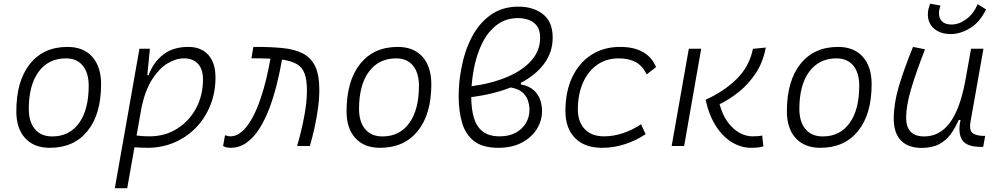

<svg xmlns="http://www.w3.org/2000/svg" viewBox="-20 -777 5313 1022"><path d="M245.1 9.8Q161.1 9.8 114 -41.5Q66.9 -92.8 66.9 -184.1Q66.9 -346.2 139.2 -436.8Q211.4 -527.3 339.8 -527.3Q423.8 -527.3 470.9 -474.9Q518.1 -422.4 518.1 -328.6Q518.1 -168.9 445.8 -79.6Q373.5 9.8 245.1 9.8ZM257.8 -50.8Q349.6 -50.8 400.9 -122.1Q452.1 -193.4 452.1 -320.3Q452.1 -389.2 420.4 -427.7Q388.7 -466.3 331.1 -466.3Q238.3 -466.3 185.8 -395.3Q133.3 -324.2 133.3 -197.3Q133.3 -128.4 166 -89.6Q198.7 -50.8 257.8 -50.8Z M657.2 224.6H591.3L630.9 -0.5Q630.9 -0.5 630.4 -0.5L631.3 -2L722.2 -517.6H777.8L764.6 -381.8L763.7 -377H771Q796.4 -445.8 849.1 -486.6Q901.9 -527.3 982.4 -527.3Q1050.8 -527.3 1088.9 -484.9Q1127 -442.4 1127 -364.7Q1127 -284.7 1099.6 -216.6Q1072.3 -148.4 1023.2 -97.7Q974.1 -46.9 908.2 -18.6Q842.3 9.8 765.1 9.8Q731.9 9.8 695.8 6.8ZM707 -55.7Q737.3 -51.3 775.9 -51.3Q856.9 -51.3 921.4 -91.1Q985.8 -130.9 1023.2 -199.7Q1060.5 -268.6 1060.5 -355Q1060.5 -408.2 1033.9 -437.3Q1007.3 -466.3 959.5 -466.3Q916 -466.3 871.6 -439.5Q827.1 -412.6 790.5 -355.7Q753.9 -298.8 733.9 -208Z M1561.5 0Q1583.5 -74.7 1598.6 -153.6Q1613.8 -232.4 1613.8 -295.4Q1613.8 -350.6 1601.8 -384.3Q1589.8 -418 1560.8 -435.3Q1531.7 -452.6 1481 -460L1480.5 -456.5Q1469.2 -391.6 1452.6 -325.4Q1436 -259.3 1413.3 -199.2Q1390.6 -139.2 1360.6 -92Q1330.6 -44.9 1292.5 -17.6Q1254.4 9.8 1207 9.8Q1198.2 9.8 1187.7 7.8Q1177.2 5.9 1167.5 0.5L1177.7 -57.1Q1189 -53.7 1194.6 -52.5Q1200.2 -51.3 1205.1 -51.3Q1239.7 -51.3 1269 -77.6Q1298.3 -104 1322.3 -147.9Q1346.2 -191.9 1365 -246.1Q1383.8 -300.3 1397.2 -356.9Q1410.6 -413.6 1419.4 -463.9V-464.8Q1397.5 -465.8 1372.3 -466.3Q1347.2 -466.8 1318.4 -466.8L1328.6 -527.3Q1416 -527.8 1481.7 -521.5Q1547.4 -515.1 1591.6 -492.7Q1635.7 -470.2 1657.7 -424.1Q1679.7 -377.9 1679.7 -298.8Q1679.7 -251.5 1672.4 -198.5Q1665 -145.5 1653.6 -94.2Q1642.1 -43 1629.4 0Z M2002.9 9.8Q1918.9 9.8 1871.8 -41.5Q1824.7 -92.8 1824.7 -184.1Q1824.7 -346.2 1897 -436.8Q1969.2 -527.3 2097.7 -527.3Q2181.6 -527.3 2228.8 -474.9Q2275.9 -422.4 2275.9 -328.6Q2275.9 -168.9 2203.6 -79.6Q2131.3 9.8 2002.9 9.8ZM2015.6 -50.8Q2107.4 -50.8 2158.7 -122.1Q2210 -193.4 2210 -320.3Q2210 -389.2 2178.2 -427.7Q2146.5 -466.3 2088.9 -466.3Q1996.1 -466.3 1943.6 -395.3Q1891.1 -324.2 1891.1 -197.3Q1891.1 -128.4 1923.8 -89.6Q1956.5 -50.8 2015.6 -50.8Z M2752.4 -335.9V-327.6Q2798.3 -318.8 2822.8 -295.4Q2847.2 -272 2856.2 -242.9Q2865.2 -213.9 2865.2 -186.5Q2865.2 -133.8 2836.9 -89.1Q2808.6 -44.4 2756.6 -17.3Q2704.6 9.8 2632.8 9.8Q2547.9 9.8 2502.2 -26.9Q2456.5 -63.5 2439 -125.5Q2421.4 -187.5 2421.4 -263.2Q2421.4 -305.7 2425.3 -343Q2429.2 -380.4 2436.5 -417Q2453.1 -505.9 2491.5 -579.6Q2529.8 -653.3 2591.8 -697.5Q2653.8 -741.7 2740.2 -741.7Q2817.9 -741.7 2869.9 -701.7Q2921.9 -661.6 2921.9 -577.1Q2921.9 -500 2877.4 -439.2Q2833 -378.4 2752.4 -335.9ZM2490.2 -317.9Q2599.6 -333 2681.6 -368.2Q2763.7 -403.3 2809.3 -455.8Q2855 -508.3 2855 -575.2Q2855 -617.2 2837.4 -639.9Q2819.8 -662.6 2793 -671.6Q2766.1 -680.7 2737.8 -680.7Q2673.8 -680.7 2626.5 -645.8Q2579.1 -610.8 2548.3 -550.3Q2517.6 -489.7 2502.4 -411.6Q2493.7 -366.7 2490.2 -317.9ZM2698.2 -311.5Q2607.4 -275.4 2488.3 -259.8Q2488.8 -197.3 2502.4 -150.4Q2516.1 -103.5 2549.1 -77.4Q2582 -51.3 2640.1 -51.3Q2689.9 -51.3 2725.3 -70.6Q2760.7 -89.8 2779.5 -121.8Q2798.3 -153.8 2798.3 -191.9Q2798.3 -216.8 2790.3 -241.7Q2782.2 -266.6 2760.7 -285.4Q2739.3 -304.2 2698.2 -311.5Z M3195.8 -51.3Q3246.6 -51.3 3298.1 -68.8Q3349.6 -86.4 3392.1 -115.7L3416.5 -63Q3369.1 -30.3 3308.6 -10.3Q3248 9.8 3184.6 9.8Q3092.3 9.8 3041 -42Q2989.7 -93.8 2989.7 -186.5Q2989.7 -289.6 3025.9 -366Q3062 -442.4 3127.4 -484.9Q3192.9 -527.3 3280.8 -527.3Q3427.2 -527.3 3472.2 -419.9L3421.9 -380.9Q3400.4 -426.8 3363.8 -446.5Q3327.1 -466.3 3273.4 -466.3Q3208 -466.3 3159.2 -432.4Q3110.4 -398.4 3083.3 -337.4Q3056.2 -276.4 3055.7 -194.3Q3056.6 -126.5 3093.3 -88.9Q3129.9 -51.3 3195.8 -51.3Z M3978 9.8Q3925.3 9.8 3876.7 -19.3Q3828.1 -48.3 3791.3 -105.2Q3754.4 -162.1 3735.8 -246.1Q3832 -289.1 3900.1 -355.5Q3968.3 -421.9 3987.8 -517.1L4056.2 -523.9Q4041.5 -445.3 4002.7 -387Q3963.9 -328.6 3912.8 -287.8Q3861.8 -247.1 3810.1 -222.2Q3827.1 -161.6 3856 -124Q3884.8 -86.4 3918.5 -68.8Q3952.1 -51.3 3984.4 -51.3Q4018.1 -51.3 4037.1 -55.7L4043.5 2.4Q4029.8 6.3 4013.4 8.1Q3997.1 9.8 3978 9.8ZM3555.2 0 3646.5 -517.6H3712.4L3621.6 0Z M4346.7 9.8Q4262.7 9.8 4215.6 -41.5Q4168.5 -92.8 4168.5 -184.1Q4168.5 -346.2 4240.7 -436.8Q4313 -527.3 4441.4 -527.3Q4525.4 -527.3 4572.5 -474.9Q4619.6 -422.4 4619.6 -328.6Q4619.6 -168.9 4547.4 -79.6Q4475.1 9.8 4346.7 9.8ZM4359.4 -50.8Q4451.2 -50.8 4502.4 -122.1Q4553.7 -193.4 4553.7 -320.3Q4553.7 -389.2 4522 -427.7Q4490.2 -466.3 4432.6 -466.3Q4339.8 -466.3 4287.4 -395.3Q4234.9 -324.2 4234.9 -197.3Q4234.9 -128.4 4267.6 -89.6Q4300.3 -50.8 4359.4 -50.8Z M4885.7 10.3Q4813.5 10.3 4775.4 -29.5Q4737.3 -69.3 4737.3 -145Q4737.3 -224.6 4763.9 -315.2Q4790.5 -405.8 4839.8 -527.3L4903.8 -514.6Q4853.5 -385.3 4828.4 -298.8Q4803.2 -212.4 4803.2 -150.9Q4803.2 -50.8 4899.4 -50.8Q4981 -50.8 5034.9 -122.1Q5088.9 -193.4 5117.2 -341.3L5148.9 -517.6H5214.8L5145.5 -126.5Q5139.2 -88.4 5153.6 -72Q5168 -55.7 5210.9 -53.7H5224.1L5213.4 4.9H5202.1Q5124 4.9 5101.1 -32.5Q5078.1 -69.8 5092.8 -138.7H5083Q5064.9 -96.2 5040.3 -62.5Q5015.6 -28.8 4978.5 -9.3Q4941.4 10.3 4885.7 10.3ZM5041.5 -595.7Q4984.4 -595.7 4951.7 -625Q4918.9 -654.3 4918.9 -699.7Q4918.9 -728 4931.2 -757.3L4985.8 -747.6Q4978 -723.1 4978 -706.5Q4978 -679.7 4994.6 -663.1Q5011.2 -646.5 5045.4 -646.5Q5084.5 -646.5 5123.3 -674.8Q5162.1 -703.1 5184.1 -754.9L5228.5 -727.1Q5195.8 -658.7 5143.8 -627.2Q5091.8 -595.7 5041.5 -595.7Z"/></svg>

Font: Cascadia Code PL Light
Style: Italic
Weight: 300
Italic angle: -10°
Monospace: yes
Designer: Aaron Bell
Foundry: Saja Typeworks
Version: Version 2404.023; ttfautohint (v1.8.4)